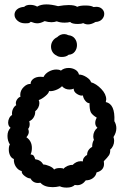

<svg xmlns="http://www.w3.org/2000/svg" viewBox="-20 -853 587 873"><path d="M283 0Q264 0 252 -6Q234 -2 220 -2Q181 -2 164 -22Q160 -21 153 -21Q130 -21 118 -42Q108 -41 92.5 -52.5Q77 -64 79 -75Q63 -79 52.5 -94.5Q42 -110 43 -130Q32 -134 26 -146Q20 -158 20 -173Q20 -189 25 -196Q14 -213 14 -235Q14 -258 28 -272Q17 -280 17 -296Q17 -306 22 -316Q27 -326 35 -330Q33 -344 38.5 -356.5Q44 -369 54 -375Q52 -378 52 -384Q52 -393 58.5 -402Q65 -411 73 -413Q72 -416 72 -421Q72 -442 88 -457.5Q104 -473 119 -471Q119 -485 131.5 -494.5Q144 -504 164 -504Q173 -504 178 -503Q185 -518 202 -527.5Q219 -537 237 -537Q249 -537 257 -532Q271 -544 292 -544Q309 -544 322.5 -536Q336 -528 339 -514Q355 -514 373 -502.5Q391 -491 394 -479Q418 -472 440.5 -448.5Q463 -425 463 -401Q463 -397 461 -389Q504 -380 500 -302Q509 -287 509 -270Q509 -250 496 -230Q499 -221 499 -213Q499 -201 494 -190Q489 -179 481 -173Q482 -157 475.5 -147Q469 -137 452 -120Q453 -116 453 -108Q453 -78 419 -69Q416 -53 402.5 -43Q389 -33 370 -33Q354 -11 331 -11Q324 -11 320 -12Q308 0 283 0ZM253 -89Q267 -89 268 -85Q276 -94 288 -99Q300 -104 310 -103Q327 -120 347 -120Q354 -120 357 -119Q356 -128 362 -136.5Q368 -145 376 -148Q376 -161 382.5 -170.5Q389 -180 399 -185Q399 -205 407 -217Q404 -225 404 -233Q404 -244 409 -254.5Q414 -265 423 -272Q413 -281 413 -294Q413 -306 420 -318Q400 -330 393.5 -341.5Q387 -353 387 -384Q378 -383 368.5 -394Q359 -405 357 -419Q346 -416 330.5 -425.5Q315 -435 315 -450Q307 -446 296 -446Q275 -446 262 -461Q251 -450 233.5 -443.5Q216 -437 203 -439Q202 -429 185.5 -415.5Q169 -402 156 -398Q159 -392 159 -384Q159 -374 154 -364Q149 -354 140 -347Q141 -333 133.5 -320Q126 -307 113 -302Q115 -294 115 -289Q115 -275 108 -267Q111 -260 111 -253Q111 -242 100 -229Q125 -212 125 -180Q125 -163 119 -151Q129 -150 133 -145Q137 -140 140 -129Q165 -126 177 -105Q188 -105 204.5 -98Q221 -91 226 -82Q234 -89 253 -89ZM261 -594Q246 -594 238 -600Q225 -606 218.5 -617Q212 -628 212 -641Q212 -655 219.5 -666.5Q227 -678 240 -684Q254 -698 272 -698Q281 -698 291 -693Q310 -691 320 -678Q330 -665 330 -648Q330 -631 320 -618Q310 -605 292 -604Q281 -594 261 -594ZM94 -747Q73 -747 59.5 -759Q46 -771 46 -786Q46 -800 57 -810Q68 -820 90 -822Q99 -831 117 -831Q135 -831 149 -823Q166 -833 191 -833Q214 -833 244 -825Q272 -830 292 -830Q320 -830 331 -822Q343 -828 368 -828Q395 -828 405 -821Q410 -822 418 -822Q434 -822 444 -812.5Q454 -803 454 -790Q454 -776 443.5 -765Q433 -754 414 -753Q396 -742 380 -742Q369 -742 358 -748Q350 -744 334 -744Q307 -744 299 -753Q289 -750 273 -750Q254 -750 238 -756Q227 -752 214 -752Q200 -752 183 -757Q164 -747 150 -747Q137 -747 120 -754Q115 -749 110.5 -748Q106 -747 94 -747Z"/></svg>

Font: Pangolin
Style: Regular
Weight: 400
Designer: Kevin Burke
Foundry: Google, Inc.
Version: Version 1.101